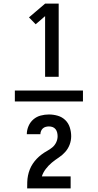

<svg xmlns="http://www.w3.org/2000/svg" viewBox="-20 -870 540 1060"><path d="M229 -446V-781L177 -736L140 -774L229 -850H304V-446ZM438 -310H62V-370H438ZM130 170Q130 152 130.5 134.5Q131 117 134.5 99.5Q138 82 144.5 65.5Q151 49 161 34Q171 19 183 6.5Q195 -6 209.5 -17Q224 -28 239.5 -36.5Q255 -45 268.5 -56Q282 -67 290 -83.5Q298 -100 298 -118Q298 -128 295.5 -138.5Q293 -149 286.5 -157Q280 -165 270.5 -168.5Q261 -172 250 -172Q241 -172 232 -169.5Q223 -167 216.5 -161Q210 -155 206.5 -146.5Q203 -138 203 -129Q203 -129 203 -129Q203 -129 203 -129H128Q128 -152 137.5 -174Q147 -196 164.5 -211Q182 -226 204.5 -232Q227 -238 250 -238Q275 -238 299 -231Q323 -224 340.5 -207Q358 -190 365.5 -166Q373 -142 373 -118Q373 -94 364.5 -71.5Q356 -49 340 -31Q324 -13 304 0Q284 13 266 28Q248 43 233 62.5Q218 82 211 104H370V170Z"/></svg>

Font: iosevka_custom_sans_ss08 Md
Style: Regular
Weight: 500
Designer: Belleve Invis
Foundry: Belleve Invis
Version: Version 10.3.0; ttfautohint (v1.8.3)